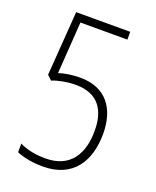

<svg xmlns="http://www.w3.org/2000/svg" viewBox="-126 -724 658 811"><g transform="rotate(20 202.5 -318.5)"><path d="M187 -395C150 -395 115 -389 91 -381L107 -614H318V-649H75L54 -360L74 -341C100 -352 141 -360 179 -360C279 -360 320 -299 320 -204C320 -102 276 -24 164 -24C111 -24 77 -34 47 -48V-9C78 4 119 12 165 12C299 12 358 -80 358 -205C358 -316 304 -395 187 -395Z"/></g></svg>

Font: Noto Sans Telugu ExtraCondensed ExtraLight
Style: Regular
Weight: 200
Width: 2
Designer: Jelle Bosma - Monotype Design Team
Foundry: Monotype Imaging Inc.
Version: Version 2.005